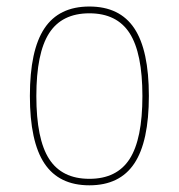

<svg xmlns="http://www.w3.org/2000/svg" viewBox="-20 -550 540 580"><path d="M385.7 -56.2Q341.8 9.8 250 9.8Q158.2 9.8 114.3 -56.2Q70.3 -122.1 70.3 -260.3Q70.3 -398.4 114.3 -464.4Q158.2 -530.3 250 -530.3Q341.8 -530.3 385.7 -464.4Q429.7 -398.4 429.7 -260.3Q429.7 -122.1 385.7 -56.2ZM128.4 -69.8Q167 -9.8 250 -9.8Q333 -9.8 371.6 -69.8Q410.2 -129.9 410.2 -259.8Q410.2 -389.6 371.6 -449.7Q333 -509.8 250 -509.8Q167 -509.8 128.4 -449.7Q89.8 -389.6 89.8 -259.8Q89.8 -129.9 128.4 -69.8Z"/></svg>

Font: Mgen+ 1m thin
Style: Regular
Weight: 100
Designer: [Source Han Sans]
Ryoko NISHIZUKA  (kana & ideographs); Paul D. Hunt (Latin, Greek & Cyrillic); Wenlong ZHANG  (bopomofo
Version: Version 1.059.20150602